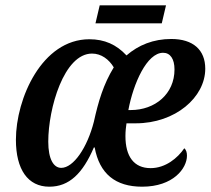

<svg xmlns="http://www.w3.org/2000/svg" viewBox="-20 -694 794 724"><path d="M340 -606H590L606 -674H356ZM166 10C241 10 292 -40 334 -138H337C355 -39 415 10 516 10C633 10 685 -59 685 -107C685 -119 682 -129 675 -135C650 -98 604 -60 548 -60C485 -60 453 -104 453 -181C453 -200 455 -215 457 -229H492C641 -229 754 -327 754 -435C754 -506 708 -547 626 -547C558 -547 502 -524 457 -485C419 -526 374 -546 317 -546C138 -546 40 -322 40 -167C40 -55 85 10 166 10ZM473 -279H464C483 -380 534 -495 595 -495C622 -495 638 -472 638 -432C638 -340 565 -279 473 -279ZM211 -61C182 -61 162 -94 162 -160C162 -285 221 -492 327 -492C362 -492 391 -470 409 -440C370 -376 351 -312 334 -235C309 -137 257 -61 211 -61Z"/></svg>

Font: Noto Serif Condensed SemiBold
Style: Italic
Weight: 600
Width: 3
Italic angle: -12°
Designer: Monotype Design Team
Foundry: Monotype Imaging Inc.
Version: Version 2.014